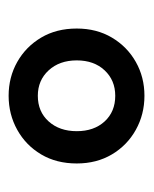

<svg xmlns="http://www.w3.org/2000/svg" viewBox="24 -838 347 434"><g transform="rotate(-90 197.0 -620.5)"><path d="M198 -467Q156 -467 121 -486.5Q86 -506 65.5 -540.5Q45 -575 45 -620Q45 -666 65.5 -700.5Q86 -735 121 -754.5Q156 -774 198 -774Q240 -774 274.5 -754.5Q309 -735 329.5 -700.5Q350 -666 350 -620Q350 -575 329.5 -540.5Q309 -506 274.5 -486.5Q240 -467 198 -467ZM198 -533Q233 -533 255.5 -557Q278 -581 278 -620Q278 -659 255.5 -683.5Q233 -708 198 -708Q162 -708 140 -683.5Q118 -659 118 -620Q118 -581 140 -557Q162 -533 198 -533Z"/></g></svg>

Font: Noto Sans SC Thin SemiBold
Style: Regular
Weight: 600
Version: Version 2.004-H2;hotconv 1.0.118;makeotfexe 2.5.65603